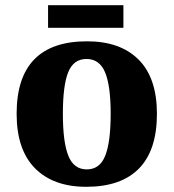

<svg xmlns="http://www.w3.org/2000/svg" viewBox="-20 -709 668 739"><path d="M44 -271Q44 -550 315 -550Q443 -550 513.5 -479.5Q584 -409 584 -271Q584 -131 515 -60.5Q446 10 312 10Q185 10 114.5 -61.5Q44 -133 44 -271ZM406 -271Q406 -379 384.5 -430.5Q363 -482 313 -482Q263 -482 242.5 -431Q222 -380 222 -271Q222 -162 243 -109.5Q264 -57 314 -57Q364 -57 385 -109.5Q406 -162 406 -271ZM165 -689H455V-602H165Z"/></svg>

Font: Noto Serif ExtraBold
Style: Regular
Weight: 800
Designer: Monotype Design Team
Foundry: Monotype Imaging Inc.
Version: Version 1.001